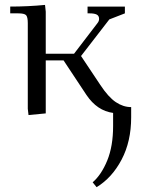

<svg xmlns="http://www.w3.org/2000/svg" viewBox="-20 -466 578 789"><path d="M22 -411.1V-439Q94.7 -439 165 -445.8L168 -418V-245.1H284.2L379.9 -370.1Q387.2 -378.9 387.2 -388.2Q387.2 -400.9 377.7 -406Q368.2 -411.1 348.1 -411.1H339.8V-439H493.2V-411.1L429.2 -386.2L313 -235.8L392.1 -117.2Q425.3 -66.9 455.8 -46.4Q486.3 -25.9 519 -25.9V16.1Q519 115.2 479.7 189.9Q440.4 264.6 377 303.2L360.8 283.2Q396.5 252.4 420.7 193.6Q444.8 134.8 444.8 51.8V-2Q378.9 -10.7 335 -76.2L241.2 -217.8H168V0L97.2 6.8L94.2 -19V-371.1Q94.2 -396 87.2 -403.6Q80.1 -411.1 55.2 -411.1Z"/></svg>

Font: Dihjauti S
Style: Regular
Weight: 400
Designer: T. Christopher White
Version: Version 3.0.0